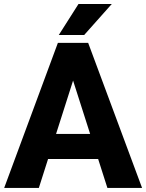

<svg xmlns="http://www.w3.org/2000/svg" viewBox="-20 -921 716 941"><path d="M354 -575.7 170.4 0H0.5L263.7 -710.9H371.1ZM506.3 0 322.3 -575.7 303.2 -710.9H412.1L676.3 0ZM498.5 -264.6V-141.6H127.9V-264.6ZM268.1 -749.5 364.7 -901.4H527.8L392.6 -749.5Z"/></svg>

Font: Roboto ExtraBold
Style: Regular
Weight: 800
Designer: Christian Robertson
Foundry: Google
Version: Version 3.009; 2024